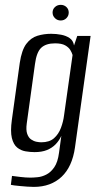

<svg xmlns="http://www.w3.org/2000/svg" viewBox="-20 -638 398 776"><path d="M116.5 117.4Q105.2 117.4 90.3 116.3Q75.3 115.2 61.2 113.9Q47.1 112.6 37 111.3Q26.9 110 23.9 109L28.5 72.9Q40.7 74.4 62.6 77.2Q84.6 79.9 102.6 79.9Q114.6 79.9 131.9 78.2Q149.3 76.6 167.2 67.5Q185.2 58.5 199.5 37.8Q213.7 17.1 218.6 -21L227.9 -89Q219.3 -69.9 204.8 -54.8Q190.2 -39.8 169.6 -31.5Q148.9 -23.2 119.8 -23.2Q102 -23.2 83.2 -26.4Q64.3 -29.6 49.4 -41.7Q34.5 -53.8 27.9 -80.4Q21.4 -107 28 -154L59.9 -383.9Q67.7 -435.7 86.2 -460.5Q104.8 -485.3 131.2 -493.4Q157.5 -501.4 186.6 -501.4Q207.6 -501.4 227.2 -497.6Q246.8 -493.9 261.3 -484.1Q275.9 -474.3 279.2 -454.3L292.3 -492.9H346.2L283 -42Q277.6 -3.3 264 26.5Q250.4 56.3 229.1 76.4Q207.8 96.5 179.5 107Q151.2 117.4 116.5 117.4ZM146.8 -62.9Q179.6 -62.9 198.2 -79.3Q216.8 -95.7 226.3 -121.2Q235.9 -146.7 239 -172.7L273.3 -415.7Q270.6 -425.2 264 -436.1Q257.3 -446.9 243.1 -454.9Q228.8 -462.8 202.5 -462.8Q165.6 -462.8 146.6 -444.9Q127.6 -427 121.4 -379.4L88.2 -139.5Q84.4 -112.7 89.9 -97.1Q95.4 -81.4 105.8 -74.4Q116.2 -67.3 127.3 -65.1Q138.5 -62.9 146.8 -62.9ZM225.3 -555.2Q211.6 -555.2 202.1 -564.6Q192.5 -574 192.5 -587.3Q192.5 -600.6 202.1 -609.5Q211.6 -618.4 225.3 -618.4Q239.1 -618.4 248.5 -609.5Q257.8 -600.6 257.8 -587.3Q257.8 -574 248.5 -564.6Q239.1 -555.2 225.3 -555.2Z"/></svg>

Font: Alumni Sans SC Thin
Style: Italic
Weight: 100
Italic angle: -8°
Designer: Robert E. Leuschke
Foundry: Robert E. Leuschke
Version: Version 1.016